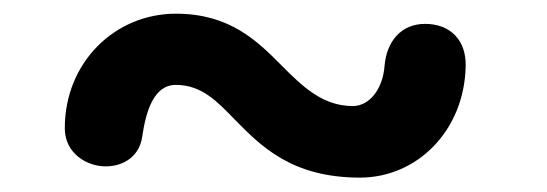

<svg xmlns="http://www.w3.org/2000/svg" viewBox="-20 -418 783 275"><path d="M131.3 -179.7C157.7 -179.7 179.7 -194.8 183.6 -221.7C189 -258.8 200.2 -296.4 231.9 -296.4C268.6 -296.4 291 -272.9 316.4 -246.6C354 -208.5 397.9 -163.6 495.6 -163.6C576.7 -163.6 645 -230 647 -323.2C647.9 -359.9 625.5 -383.8 588.9 -383.8C554.2 -383.8 533.7 -358.4 530.8 -323.7C528.3 -290 508.8 -266.1 485.4 -266.1C441.9 -266.1 413.1 -294.4 383.8 -323.7C348.1 -359.9 308.6 -398.4 231.9 -398.4C144.5 -398.4 72.8 -328.6 72.8 -234.4C72.8 -198.2 104.5 -179.7 131.3 -179.7Z"/></svg>

Font: Autour One
Style: Regular
Weight: 400
Designer: Eben Sorkin
Foundry: Eben Sorkin
Version: Version 1.002